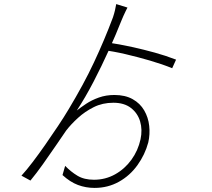

<svg xmlns="http://www.w3.org/2000/svg" viewBox="-20 -860 1040 940"><path d="M540 -395Q593 -395 629.5 -374.5Q666 -354 686 -319.5Q706 -285 710.5 -244Q715 -203 706 -163Q690 -103 653 -51.5Q616 0 562 30Q508 60 443 60Q400 60 361.5 45.5Q323 31 286 -3L299 -48Q327 -19 359.5 0.5Q392 20 440 20Q496 20 543.5 -6.5Q591 -33 623.5 -78Q656 -123 668 -178Q678 -225 666 -265.5Q654 -306 621 -331.5Q588 -357 535 -357Q482 -357 439 -335.5Q396 -314 362 -283Q328 -252 304 -221Q282 -189 252 -145Q222 -101 190 -56Q158 -11 129 24L85 0Q109 -26 139.5 -66Q170 -106 202 -152Q234 -198 264 -243Q294 -288 316 -325Q352 -385 383 -442Q414 -499 440 -554.5Q466 -610 489 -664.5Q512 -719 533 -775Q539 -793 543 -810Q547 -827 549 -840L604 -823Q600 -815 594.5 -804Q589 -793 584 -781.5Q579 -770 574 -758Q548 -692 513 -614.5Q478 -537 438 -460Q398 -383 356 -319Q375 -334 402 -352Q429 -370 464 -382.5Q499 -395 540 -395ZM483 -615 495 -654Q568 -643 626.5 -630Q685 -617 737.5 -602.5Q790 -588 842 -568L823 -526Q774 -546 714 -563.5Q654 -581 594 -595Q534 -609 483 -615Z"/></svg>

Font: Noto Sans JP Thin ExtraLight
Style: Regular
Weight: 250
Version: Version 2.004-H2;hotconv 1.0.118;makeotfexe 2.5.65603